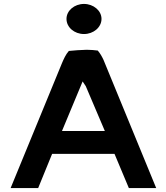

<svg xmlns="http://www.w3.org/2000/svg" viewBox="-20 -956 844 976"><path d="M318 -860C318 -817 358 -783 407 -783C455 -783 496 -817 496 -860C496 -902 455 -936 407 -936C358 -936 318 -902 318 -860ZM774 0 506 -652C498 -669 489 -685 477 -699C460 -701 441 -703 421 -703C388 -702 358 -700 330 -697C314 -679 304 -656 295 -635L34 0H174L245 -174H562L635 0ZM295 -290 400 -542 416 -518 513 -290Z"/></svg>

Font: Bluebird
Style: Ext
Weight: 400
Designer: Jasper
Foundry: Cannot Into Space Fonts
Version: Version 0.98